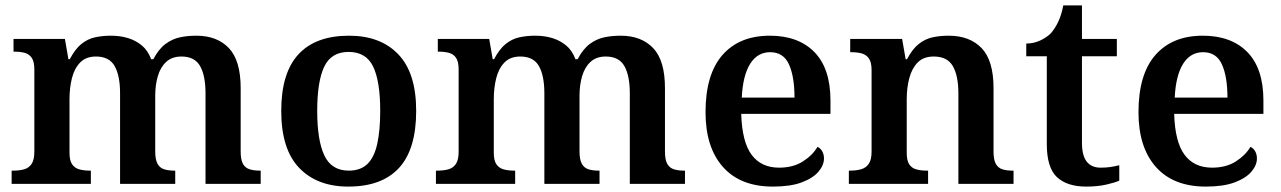

<svg xmlns="http://www.w3.org/2000/svg" viewBox="-20 -680 4737 710"><path d="M23 0V-49H29Q52 -49 69.5 -54Q87 -59 97 -74Q107 -89 107 -119V-423Q107 -452 97.5 -466Q88 -480 71.5 -484.5Q55 -489 33 -489H30V-536H220L233 -461H238Q258 -499 281 -517.5Q304 -536 331.5 -542Q359 -548 390 -548Q425 -548 454 -539Q483 -530 505 -511.5Q527 -493 539 -461H547Q567 -499 592 -517.5Q617 -536 645.5 -542Q674 -548 706 -548Q783 -548 826.5 -502Q870 -456 870 -354V-120Q870 -89 878.5 -74Q887 -59 903 -54Q919 -49 941 -49H944V0H740V-335Q740 -400 720 -435.5Q700 -471 651 -471Q616 -471 594.5 -451Q573 -431 563.5 -398Q554 -365 554 -326V-120Q554 -90 562.5 -74.5Q571 -59 587 -54Q603 -49 625 -49H628V0H424V-335Q424 -400 404 -435.5Q384 -471 335 -471Q298 -471 276.5 -449Q255 -427 246 -391Q237 -355 237 -313V-115Q237 -86 247 -72Q257 -58 274 -53.5Q291 -49 313 -49H316V0Z M1268 10Q1153 10 1086.5 -59Q1020 -128 1020 -270Q1020 -410 1083.5 -479Q1147 -548 1271 -548Q1387 -548 1453 -479Q1519 -410 1519 -270Q1519 -128 1455.5 -59Q1392 10 1268 10ZM1270 -49Q1313 -49 1338.5 -73.5Q1364 -98 1375 -148Q1386 -198 1386 -270Q1386 -379 1360 -433.5Q1334 -488 1269 -488Q1205 -488 1179 -433.5Q1153 -379 1153 -270Q1153 -161 1179.5 -105Q1206 -49 1270 -49Z M1592 0V-49H1598Q1621 -49 1638.5 -54Q1656 -59 1666 -74Q1676 -89 1676 -119V-423Q1676 -452 1666.5 -466Q1657 -480 1640.5 -484.5Q1624 -489 1602 -489H1599V-536H1789L1802 -461H1807Q1827 -499 1850 -517.5Q1873 -536 1900.5 -542Q1928 -548 1959 -548Q1994 -548 2023 -539Q2052 -530 2074 -511.5Q2096 -493 2108 -461H2116Q2136 -499 2161 -517.5Q2186 -536 2214.5 -542Q2243 -548 2275 -548Q2352 -548 2395.5 -502Q2439 -456 2439 -354V-120Q2439 -89 2447.5 -74Q2456 -59 2472 -54Q2488 -49 2510 -49H2513V0H2309V-335Q2309 -400 2289 -435.5Q2269 -471 2220 -471Q2185 -471 2163.5 -451Q2142 -431 2132.5 -398Q2123 -365 2123 -326V-120Q2123 -90 2131.5 -74.5Q2140 -59 2156 -54Q2172 -49 2194 -49H2197V0H1993V-335Q1993 -400 1973 -435.5Q1953 -471 1904 -471Q1867 -471 1845.5 -449Q1824 -427 1815 -391Q1806 -355 1806 -313V-115Q1806 -86 1816 -72Q1826 -58 1843 -53.5Q1860 -49 1882 -49H1885V0Z M2838 10Q2718 10 2653.5 -62.5Q2589 -135 2589 -265Q2589 -405 2651.5 -476.5Q2714 -548 2827 -548Q2932 -548 2991.5 -487.5Q3051 -427 3051 -308V-259H2721Q2724 -155 2759.5 -107.5Q2795 -60 2861 -60Q2913 -60 2949 -83Q2985 -106 3003 -137Q3014 -132 3020.5 -120.5Q3027 -109 3027 -94Q3027 -69 3006.5 -45Q2986 -21 2944.5 -5.5Q2903 10 2838 10ZM2918 -319Q2918 -397 2897.5 -442Q2877 -487 2828 -487Q2781 -487 2754 -444Q2727 -401 2723 -319Z M3119 0V-49H3123Q3146 -49 3164 -54Q3182 -59 3192.5 -74Q3203 -89 3203 -119V-421Q3203 -450 3193 -464Q3183 -478 3166.5 -482.5Q3150 -487 3128 -487H3124V-536H3316L3329 -461H3334Q3354 -499 3377.5 -517.5Q3401 -536 3428.5 -542Q3456 -548 3488 -548Q3566 -548 3610 -502Q3654 -456 3654 -354V-120Q3654 -89 3662.5 -74Q3671 -59 3686.5 -54Q3702 -49 3724 -49H3728V0H3524V-335Q3524 -400 3503.5 -435.5Q3483 -471 3433 -471Q3395 -471 3373.5 -449Q3352 -427 3342.5 -391Q3333 -355 3333 -313V-115Q3333 -86 3342.5 -72Q3352 -58 3369 -53.5Q3386 -49 3408 -49H3412V0Z M3997 10Q3926 10 3888.5 -25Q3851 -60 3851 -147V-472H3775V-519Q3802 -519 3826 -530Q3850 -541 3866 -557Q3881 -574 3893 -599Q3905 -624 3912 -660H3981V-536H4110V-472H3981V-152Q3981 -105 3998.5 -82.5Q4016 -60 4050 -60Q4070 -60 4086.5 -62.5Q4103 -65 4119 -69V-12Q4104 -5 4071.5 2.5Q4039 10 3997 10Z M4439 10Q4319 10 4254.5 -62.5Q4190 -135 4190 -265Q4190 -405 4252.5 -476.5Q4315 -548 4428 -548Q4533 -548 4592.5 -487.5Q4652 -427 4652 -308V-259H4322Q4325 -155 4360.5 -107.5Q4396 -60 4462 -60Q4514 -60 4550 -83Q4586 -106 4604 -137Q4615 -132 4621.5 -120.5Q4628 -109 4628 -94Q4628 -69 4607.5 -45Q4587 -21 4545.5 -5.5Q4504 10 4439 10ZM4519 -319Q4519 -397 4498.5 -442Q4478 -487 4429 -487Q4382 -487 4355 -444Q4328 -401 4324 -319Z"/></svg>

Font: Noto Serif Gujarati SemiBold
Style: Regular
Weight: 600
Version: Version 2.102